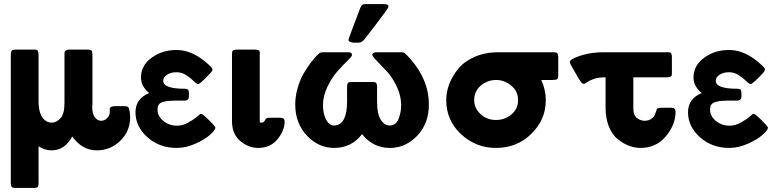

<svg xmlns="http://www.w3.org/2000/svg" viewBox="-20 -714 3832 941"><path d="M33 186V-450Q34 -462 38.5 -466.5Q43 -471 56 -471H146Q162 -471 165 -466Q168 -461 169 -445V-219Q169 -140 209 -119Q220 -113 233 -113Q257 -113 276.5 -134.5Q296 -156 296 -210V-449Q296 -456 297 -460Q298 -464 303.5 -467.5Q309 -471 319 -471H410Q421 -471 426 -468Q431 -465 431.5 -461.5Q432 -458 433 -449V-204Q433 -202 432.5 -197.5Q432 -193 432 -191Q432 -156 445 -139Q458 -122 476 -122Q492 -122 505 -135Q518 -148 518 -166V-179Q518 -194 547 -194H586Q602 -194 607.5 -189.5Q613 -185 616 -165Q618 -149 618 -140Q618 -71 569.5 -24Q521 23 455 23Q383 23 334 -45Q297 23 233 23Q199 23 169 3V185Q169 193 168 197Q167 201 162.5 204Q158 207 149 207H54Q42 207 38 202.5Q34 198 33 186Z M644 -164Q644 -230 711 -258Q671 -291 671 -334Q671 -393 723 -431Q775 -469 845 -469Q926 -469 1004 -396Q1018 -384 1021 -375V-370Q1018 -361 988 -331.5Q958 -302 951 -302Q944 -302 929.5 -316.5Q915 -331 893 -345.5Q871 -360 845 -360Q818 -360 799 -348Q780 -336 780 -318Q780 -279 886 -279Q900 -278 903 -273Q906 -268 906 -256Q906 -254 906 -253V-243Q906 -222 887 -221H840Q818 -220 807.5 -219.5Q797 -219 781 -215Q765 -211 758.5 -201.5Q752 -192 752 -177Q752 -145 780.5 -121.5Q809 -98 847 -98Q875 -98 901.5 -112.5Q928 -127 944.5 -141.5Q961 -156 966 -156Q973 -156 1003 -126.5Q1033 -97 1036 -88Q1035 -76 1009 -53Q983 -30 937 -9.5Q891 11 846 11Q761 11 702.5 -41.5Q644 -94 644 -164Z M1117 -120V-452Q1118 -466 1124 -468.5Q1130 -471 1154 -471H1226Q1238 -471 1250 -467L1253 -459V-114Q1257 -113 1263 -113Q1272 -113 1277.5 -123Q1283 -133 1287 -135Q1291 -137 1307 -137H1354Q1375 -137 1375 -119Q1375 -74 1340 -31.5Q1305 11 1246 11Q1198 11 1157.5 -23Q1117 -57 1117 -120Z M1427 -202Q1427 -243 1439 -283.5Q1451 -324 1467.5 -353Q1484 -382 1502.5 -406Q1521 -430 1532.5 -441.5Q1544 -453 1548 -455Q1553 -458 1567 -458H1687Q1705 -458 1705 -446Q1705 -439 1699 -433Q1654 -388 1629.5 -359.5Q1605 -331 1584 -287Q1563 -243 1563 -199Q1563 -159 1576.5 -131Q1590 -103 1612 -99H1622Q1681 -105 1681 -217V-289Q1681 -300 1684 -305Q1687 -310 1690.5 -311Q1694 -312 1704 -312H1807Q1814 -312 1818 -311Q1822 -310 1825 -305Q1828 -300 1828 -290V-218Q1828 -156 1846 -127Q1864 -99 1890 -99Q1920 -99 1933 -130.5Q1946 -162 1946 -199Q1946 -245 1924.5 -290Q1903 -335 1877 -363Q1851 -391 1828 -414.5Q1805 -438 1804 -446Q1808 -458 1824 -458H1945Q1958 -458 1964 -453.5Q1970 -449 1992 -424Q2082 -322 2082 -202Q2082 -109 2025 -49Q1968 11 1891 11Q1808 11 1755 -56H1754Q1702 11 1618 11Q1541 11 1484 -49.5Q1427 -110 1427 -202ZM1688 -519Q1688 -524 1746 -676Q1751 -687 1755.5 -690.5Q1760 -694 1771 -694H1861Q1862 -694 1865.5 -693.5Q1869 -693 1870.5 -693Q1872 -693 1874.5 -692.5Q1877 -692 1878.5 -691Q1880 -690 1881.5 -689Q1883 -688 1883.5 -686Q1884 -684 1884 -681Q1884 -674 1811 -579Q1783 -543 1765 -520Q1753 -505 1738 -505H1712Q1688 -507 1688 -519Z M2167 -224Q2167 -262 2181.5 -301Q2196 -340 2225 -376Q2254 -412 2305.5 -435Q2357 -458 2424 -458H2695Q2707 -458 2711.5 -453Q2716 -448 2716 -435V-342Q2716 -331 2711 -326.5Q2706 -322 2688 -322H2633Q2655 -272 2655 -223Q2655 -128 2584.5 -58.5Q2514 11 2411 11Q2312 11 2239.5 -56.5Q2167 -124 2167 -224ZM2304 -224Q2304 -184 2335 -155Q2366 -126 2411 -126Q2454 -126 2486.5 -153Q2519 -180 2519 -223Q2519 -267 2485.5 -294.5Q2452 -322 2412 -322Q2369 -322 2336.5 -294.5Q2304 -267 2304 -224Z M2773 -407V-411L2775 -417Q2788 -430 2834 -444Q2880 -458 2942 -458H3244Q3245 -458 3248 -458Q3259 -458 3263 -457Q3267 -456 3270 -451Q3273 -446 3273 -434V-360Q3273 -349 3272.5 -345.5Q3272 -342 3266.5 -338.5Q3261 -335 3249 -335H3084V-181Q3084 -149 3102 -135.5Q3120 -122 3139 -122Q3157 -122 3169.5 -130Q3182 -138 3186.5 -146.5Q3191 -155 3195 -166.5Q3199 -178 3199 -179L3202 -183Q3211 -186 3226 -186H3272Q3291 -186 3291 -166Q3291 -103 3243.5 -46Q3196 11 3119 11Q3091 11 3063 0.5Q3035 -10 3008 -31.5Q2981 -53 2964.5 -93Q2948 -133 2948 -185V-335Q2912 -335 2890 -327Q2868 -319 2857.5 -311Q2847 -303 2840 -303Q2832 -303 2818 -326Q2775 -398 2773 -407Z M3352 -164Q3352 -230 3419 -258Q3379 -291 3379 -334Q3379 -393 3431 -431Q3483 -469 3553 -469Q3634 -469 3712 -396Q3726 -384 3729 -375V-370Q3726 -361 3696 -331.5Q3666 -302 3659 -302Q3652 -302 3637.5 -316.5Q3623 -331 3601 -345.5Q3579 -360 3553 -360Q3526 -360 3507 -348Q3488 -336 3488 -318Q3488 -279 3594 -279Q3608 -278 3611 -273Q3614 -268 3614 -256Q3614 -254 3614 -253V-243Q3614 -222 3595 -221H3548Q3526 -220 3515.5 -219.5Q3505 -219 3489 -215Q3473 -211 3466.5 -201.5Q3460 -192 3460 -177Q3460 -145 3488.5 -121.5Q3517 -98 3555 -98Q3583 -98 3609.5 -112.5Q3636 -127 3652.5 -141.5Q3669 -156 3674 -156Q3681 -156 3711 -126.5Q3741 -97 3744 -88Q3743 -76 3717 -53Q3691 -30 3645 -9.5Q3599 11 3554 11Q3469 11 3410.5 -41.5Q3352 -94 3352 -164Z"/></svg>

Font: CMU Sans Serif
Style: Bold
Weight: 700
Version: Version 0.7.0